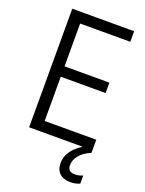

<svg xmlns="http://www.w3.org/2000/svg" viewBox="-175 -823 853 1126"><g transform="rotate(20 252.0 -260.0)"><path d="M74 -740H460V-674H147V-407H427V-342H147V-66H469V16Q421 36 398 65.5Q375 95 375 127Q375 168 420 168Q445 168 469 157V208Q440 220 412 220Q367 220 343 197.5Q319 175 319 132Q319 57 408 0H74Z"/></g></svg>

Font: Encode Sans Compressed
Style: Regular
Weight: 400
Designer: Pablo Impallari, Andres Torresi
Foundry: Pablo Impallari, Andres Torresi
Version: Version 1.000; ttfautohint (v1.00) -l 8 -r 50 -G 200 -x 14 -